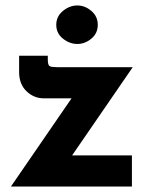

<svg xmlns="http://www.w3.org/2000/svg" viewBox="-20 -683 562 703"><path d="M140 -323Q104 -323 77 -349Q50 -375 50 -419V-479H155V-465Q155 -444 162.5 -440.5Q170 -437 189 -437H466L244 -114H463V0H20L242 -323ZM186 -592Q186 -623 210.5 -643Q235 -663 263 -663Q291 -663 314.5 -643Q338 -623 338 -592Q338 -561 314.5 -541.5Q291 -522 263 -522Q235 -522 210.5 -541.5Q186 -561 186 -592Z"/></svg>

Font: Reem Kufi Ink
Style: Bold
Weight: 700
Designer: Khaled Hosny
Version: Version 1.002